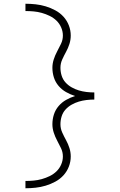

<svg xmlns="http://www.w3.org/2000/svg" viewBox="-20 -853 640 1026"><path d="M116 153V114Q138 114 160 112Q182 110 203.5 104Q225 98 245.5 88Q266 78 282 62.5Q298 47 307 26Q316 5 316 -17Q316 -40 306 -61Q296 -82 285 -102.5Q274 -123 267 -145Q260 -167 260 -189Q260 -216 268 -241Q276 -266 293 -286Q310 -306 333 -319Q356 -332 381 -340Q356 -348 333 -361Q310 -374 293 -394Q276 -414 268 -439Q260 -464 260 -491Q260 -513 267 -535Q274 -557 285 -577.5Q296 -598 306 -619Q316 -640 316 -663Q316 -685 307 -706Q298 -727 282 -742.5Q266 -758 245.5 -768Q225 -778 203.5 -784Q182 -790 160 -792Q138 -794 116 -794V-833Q143 -833 170.5 -830Q198 -827 224.5 -819Q251 -811 276 -797.5Q301 -784 319.5 -763.5Q338 -743 348 -717Q358 -691 358 -663Q358 -640 351 -618Q344 -596 333 -576Q322 -556 312.5 -535Q303 -514 303 -491Q303 -469 309.5 -448.5Q316 -428 330 -412.5Q344 -397 362.5 -386.5Q381 -376 401 -370Q421 -364 442 -361.5Q463 -359 484 -359V-353V-321Q463 -321 442 -318.5Q421 -316 401 -310Q381 -304 362.5 -293.5Q344 -283 330 -267.5Q316 -252 309.5 -231.5Q303 -211 303 -189Q303 -166 312.5 -145Q322 -124 333 -104Q344 -84 351 -62Q358 -40 358 -17Q358 11 348 37Q338 63 319.5 83.5Q301 104 276 117.5Q251 131 224.5 139Q198 147 170.5 150Q143 153 116 153Z"/></svg>

Font: Zed Sans Extralight Extended
Style: Regular
Weight: 200
Width: 7
Designer: Belleve Invis
Foundry: Belleve Invis
Version: Version 1.0.0; ttfautohint (v1.8.4)